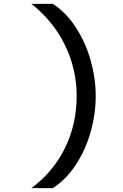

<svg xmlns="http://www.w3.org/2000/svg" viewBox="-20 -853 640 998"><path d="M143 125Q257.5 40 318 -84Q378.5 -208 378.5 -354Q378.5 -446 351.2 -533.8Q324 -621.5 271 -698Q218 -774.5 143 -833H254.5Q324 -788 374.5 -710Q425 -632 451.2 -538.8Q477.5 -445.5 477.5 -354Q477.5 -260.5 451.2 -167.5Q425 -74.5 374.8 2.5Q324.5 79.5 254.5 125Z"/></svg>

Font: SplineSansMono30
Style: Regular
Weight: 400
Designer: Eben Sorkin, Mirko Velimirovic
Foundry: Sorkin Type
Version: Version 1.000